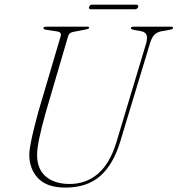

<svg xmlns="http://www.w3.org/2000/svg" viewBox="-20 -818 785 849"><path d="M495 -190 626 -625.5Q633 -650.5 627.8 -663.8Q622.5 -677 601.5 -680.5L573 -685.5Q558.5 -689 558.5 -693.5Q558.5 -700 571 -700H736Q745 -700 745 -695Q745 -692 742.8 -690.2Q740.5 -688.5 731 -686.5L695 -680Q675.5 -676.5 663.2 -664.8Q651 -653 642.5 -624L511.5 -191.5Q481 -90.5 422.8 -39.5Q364.5 11.5 269 11.5Q187 11.5 147.8 -30.5Q108.5 -72.5 109.5 -137.5Q110 -154.5 116 -185.5Q122 -216.5 131 -252.8Q140 -289 149 -322L248 -657Q254 -676 232.5 -679L185.5 -686Q172 -688 172 -694Q172 -700 186.5 -700H365.5Q374.5 -700 374.5 -695.5Q374.5 -690.5 358 -687.5L306.5 -677.5Q296.5 -676 290 -671.5Q283.5 -667 280.5 -655.5L182 -320Q163.5 -253.5 154.2 -209.5Q145 -165.5 144 -136.5Q143 -71.5 182 -38Q221 -4.5 288 -4.5Q360 -4.5 413 -49.5Q466 -94.5 495 -190ZM374 -787Q376.5 -797.5 388.5 -797.5H581.5Q593.5 -797.5 591 -787Q587.5 -777 576 -777H383Q371 -777 374 -787Z"/></svg>

Font: Fraunces 72pt S000 Thin
Style: Italic
Weight: 100
Italic angle: -16°
Version: Version 1.000; ttfautohint (v1.8.3)